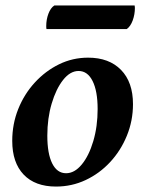

<svg xmlns="http://www.w3.org/2000/svg" viewBox="-20 -674 533 706"><path d="M186 12Q109 12 67 -32Q25 -76 25 -156Q25 -218 47 -273Q69 -328 108 -370.5Q147 -413 197 -437.5Q247 -462 304 -462Q381 -462 425 -417Q469 -372 469 -291Q469 -230 446.5 -175Q424 -120 385 -78Q346 -36 295 -12Q244 12 186 12ZM223 -37Q254 -37 280.5 -69Q307 -101 323 -155Q339 -209 339 -273Q339 -339 320.5 -376Q302 -413 269 -413Q238 -413 212 -380Q186 -347 170 -293Q154 -239 154 -175Q154 -109 172 -73Q190 -37 223 -37ZM446 -567H151Q150 -570 150 -578Q150 -602 158 -623.5Q166 -645 180 -654H475Q475 -653 475.5 -650.5Q476 -648 476 -645Q476 -621 468 -599Q460 -577 446 -567Z"/></svg>

Font: Petrona
Style: Bold Italic
Weight: 700
Italic angle: -9°
Designer: Ringo R. Seeber
Foundry: Ringo R. Seeber
Version: Version 2.001; ttfautohint (v1.8.3)